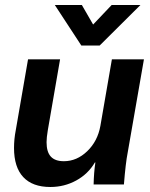

<svg xmlns="http://www.w3.org/2000/svg" viewBox="-20 -737 601 767"><path d="M36 -146Q36 -181 43 -217L92 -500H220L171 -217Q166 -187 166 -169Q166 -130 183 -111.5Q200 -93 235 -93Q287 -93 328.5 -133Q370 -173 381 -234L427 -500H555L490 -127Q482 -87 475 0H354Q355 -48 361 -88H359Q332 -42 284.5 -16Q237 10 181 10Q110 10 73 -29.5Q36 -69 36 -146ZM199 -717H307L352 -639L426 -717H541L378 -555H305Z"/></svg>

Font: Sarabun
Style: Bold Italic
Weight: 700
Italic angle: -10°
Designer: Suppakit Chalermlarp | Katatrad Co.,Ltd.
Foundry: Cadson Demak Co.,Ltd.
Version: Version 1.000; ttfautohint (v1.6)